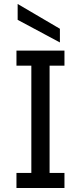

<svg xmlns="http://www.w3.org/2000/svg" viewBox="-20 -948 408 968"><path d="M63 0V-76H138V-617H63V-693H305V-617H230V-76H305V0ZM69 -928 282 -803V-734L69 -848Z"/></svg>

Font: Parkinsans
Style: Regular
Weight: 400
Designer: Red Stone, Indian Type Foundry
Foundry: Indian Type Foundry
Version: Version 1.000